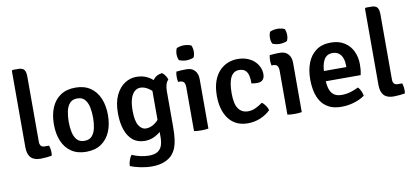

<svg xmlns="http://www.w3.org/2000/svg" viewBox="-82 -1027 3336 1539"><g transform="rotate(-10 1586.0 -258.0)"><path d="M261.5 -87Q271 -60.5 271 -29.5Q271 -23 270.5 -16Q270 -9 268 -3.5Q249.5 -0.5 224.5 2Q199.5 4.5 177 4.5Q123.5 4.5 97.8 -23.2Q72 -51 72 -108V-729L78.5 -735.5H123Q159 -735.5 172.5 -718.5Q186 -701.5 186 -662.5V-132Q186 -110 195.8 -98.5Q205.5 -87 227 -87Z M769 -247.5Q769 -170 743.8 -111.2Q718.5 -52.5 669.5 -19.5Q620.5 13.5 548.5 13.5Q476 13.5 427 -19.8Q378 -53 353.5 -111.8Q329 -170.5 329 -247.5Q329 -325 353.8 -383.8Q378.5 -442.5 427.5 -475.5Q476.5 -508.5 548.5 -508.5Q621.5 -508.5 670.2 -475.2Q719 -442 744 -383.2Q769 -324.5 769 -247.5ZM449.5 -247.5Q449.5 -202.5 457.8 -163.2Q466 -124 487.5 -99.8Q509 -75.5 549 -75.5Q588.5 -75.5 610 -99.8Q631.5 -124 639.8 -163.2Q648 -202.5 648 -247.5Q648 -292.5 639.8 -332Q631.5 -371.5 610 -396Q588.5 -420.5 549 -420.5Q509 -420.5 487.5 -396Q466 -371.5 457.8 -332Q449.5 -292.5 449.5 -247.5Z M1295 -442.5Q1280 -429 1273.5 -405Q1267 -381 1267 -353.5V-65.5Q1267 -5 1261.5 36.2Q1256 77.5 1245.2 105.2Q1234.5 133 1218.5 152.5Q1193.5 184.5 1149.2 202.5Q1105 220.5 1047.5 220.5Q1001 220.5 953.5 210.8Q906 201 870.5 187Q870.5 165.5 879 140.2Q887.5 115 900.5 100.5Q932 115 969 123Q1006 131 1036.5 131Q1083.5 131 1109 114Q1134.5 97 1144 67.8Q1153.5 38.5 1153.5 2V-366Q1153.5 -417.5 1177.2 -456.5Q1201 -495.5 1254 -502.5Q1267 -494 1279.2 -476.2Q1291.5 -458.5 1295 -442.5ZM850 -246.5Q850 -334.5 878 -392.8Q906 -451 950.2 -479.8Q994.5 -508.5 1043.5 -508.5Q1088.5 -508.5 1121.2 -494.8Q1154 -481 1176.8 -460Q1199.5 -439 1215.5 -418L1198.5 -319.5Q1171.5 -364 1134.5 -390.8Q1097.5 -417.5 1063 -417.5Q1034.5 -417.5 1013.5 -398.2Q992.5 -379 981 -341Q969.5 -303 969.5 -246Q969.5 -162 993.2 -124.8Q1017 -87.5 1051 -87.5Q1088.5 -87.5 1123.2 -112Q1158 -136.5 1178 -177L1195.5 -90Q1181 -66 1155.8 -43.2Q1130.5 -20.5 1097.2 -5.8Q1064 9 1025.5 9Q966.5 9 927.8 -23.2Q889 -55.5 869.5 -113Q850 -170.5 850 -246.5Z M1543 0Q1530.5 2.5 1515.2 3.5Q1500 4.5 1484.5 4.5Q1469 4.5 1453.8 3.5Q1438.5 2.5 1426 0V-357Q1426 -383.5 1416.2 -397Q1406.5 -410.5 1381.5 -410.5H1369Q1364.5 -430 1364.5 -451.5Q1364.5 -461.5 1365.5 -472.2Q1366.5 -483 1369 -494Q1389.5 -496.5 1408.2 -497.5Q1427 -498.5 1439.5 -498.5H1454.5Q1495.5 -498.5 1519.2 -472.5Q1543 -446.5 1543 -402ZM1395 -630Q1395 -657 1405 -678.5Q1415 -684 1432 -687.8Q1449 -691.5 1465 -691.5Q1480.5 -691.5 1498.5 -687.8Q1516.5 -684 1525 -678.5Q1529.5 -668.5 1532.2 -655.2Q1535 -642 1535 -630Q1535 -603.5 1525 -582Q1516.5 -576.5 1498.5 -572.8Q1480.5 -569 1465 -569Q1449 -569 1431.8 -572.8Q1414.5 -576.5 1405 -582Q1395 -603.5 1395 -630Z M1945.5 -296.5Q1946.5 -330.5 1940.5 -358.5Q1934.5 -386.5 1916.8 -403Q1899 -419.5 1865.5 -419.5Q1821 -419.5 1798.2 -376.5Q1775.5 -333.5 1775.5 -245Q1775.5 -158 1803.2 -119.5Q1831 -81 1881.5 -81Q1914.5 -81 1944.5 -95.8Q1974.5 -110.5 2000 -129Q2015 -120.5 2029.2 -100Q2043.5 -79.5 2048 -61Q2014 -27 1965.8 -6.8Q1917.5 13.5 1863.5 13.5Q1809.5 13.5 1770.2 -6.5Q1731 -26.5 1705.5 -62Q1680 -97.5 1667.5 -144.2Q1655 -191 1655 -245Q1655 -315.5 1673 -365.5Q1691 -415.5 1721.5 -447Q1752 -478.5 1790 -493.5Q1828 -508.5 1868 -508.5Q1912.5 -508.5 1947.2 -495.2Q1982 -482 2005.2 -460Q2028.5 -438 2040.8 -410.2Q2053 -382.5 2053 -354Q2053 -324 2038 -308Q2023 -292 1994 -292Q1979.5 -292 1968.5 -293Q1957.5 -294 1945.5 -296.5Z M2303 0Q2290.5 2.5 2275.2 3.5Q2260 4.5 2244.5 4.5Q2229 4.5 2213.8 3.5Q2198.5 2.5 2186 0V-357Q2186 -383.5 2176.2 -397Q2166.5 -410.5 2141.5 -410.5H2129Q2124.5 -430 2124.5 -451.5Q2124.5 -461.5 2125.5 -472.2Q2126.5 -483 2129 -494Q2149.5 -496.5 2168.2 -497.5Q2187 -498.5 2199.5 -498.5H2214.5Q2255.5 -498.5 2279.2 -472.5Q2303 -446.5 2303 -402ZM2155 -630Q2155 -657 2165 -678.5Q2175 -684 2192 -687.8Q2209 -691.5 2225 -691.5Q2240.5 -691.5 2258.5 -687.8Q2276.5 -684 2285 -678.5Q2289.5 -668.5 2292.2 -655.2Q2295 -642 2295 -630Q2295 -603.5 2285 -582Q2276.5 -576.5 2258.5 -572.8Q2240.5 -569 2225 -569Q2209 -569 2191.8 -572.8Q2174.5 -576.5 2165 -582Q2155 -603.5 2155 -630Z M2489 -210V-293.5H2717.5V-306.5Q2717.5 -338 2708.5 -364.5Q2699.5 -391 2679.5 -407.2Q2659.5 -423.5 2627 -423.5Q2579.5 -423.5 2557 -383.8Q2534.5 -344 2534.5 -272V-236.5Q2534.5 -192.5 2543.2 -157Q2552 -121.5 2575.5 -100.8Q2599 -80 2643.5 -80Q2680.5 -80 2714.8 -90.2Q2749 -100.5 2780.5 -116Q2794.5 -102 2803.5 -81.2Q2812.5 -60.5 2815 -43Q2779 -17 2728.5 -1.8Q2678 13.5 2625.5 13.5Q2564.5 13.5 2523.8 -7.8Q2483 -29 2459 -65.8Q2435 -102.5 2425 -149Q2415 -195.5 2415 -246Q2415 -321 2438 -380.2Q2461 -439.5 2508.2 -474Q2555.5 -508.5 2627.5 -508.5Q2692.5 -508.5 2737.5 -480.2Q2782.5 -452 2805.5 -403.8Q2828.5 -355.5 2828.5 -296Q2828.5 -269 2826.5 -250.5Q2824.5 -232 2819.5 -210Z M3135.5 -87Q3145 -60.5 3145 -29.5Q3145 -23 3144.5 -16Q3144 -9 3142 -3.5Q3123.5 -0.5 3098.5 2Q3073.5 4.5 3051 4.5Q2997.5 4.5 2971.8 -23.2Q2946 -51 2946 -108V-729L2952.5 -735.5H2997Q3033 -735.5 3046.5 -718.5Q3060 -701.5 3060 -662.5V-132Q3060 -110 3069.8 -98.5Q3079.5 -87 3101 -87Z"/></g></svg>

Font: Signika Medium
Style: Regular
Weight: 500
Designer: Anna Giedry
Foundry: Anna Giedry
Version: Version 2.000